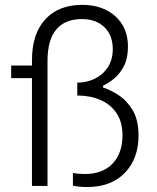

<svg xmlns="http://www.w3.org/2000/svg" viewBox="-20 -765 644 790"><path d="M338.5 4.5Q305.5 4.5 280 -1V-53.5Q300 -49 328 -49Q403 -49 443.5 -92.2Q484 -135.5 484 -208Q484 -263.5 459.2 -299.8Q434.5 -336 392.5 -354Q350.5 -372 298 -372V-425Q336.5 -425 369.8 -441Q403 -457 423.5 -488Q444 -519 444 -563Q444 -619.5 409.8 -653Q375.5 -686.5 316.5 -686.5Q248 -686.5 211.8 -644Q175.5 -601.5 175.5 -514V0H111.5V-443.5H26V-495.5H111.5V-515.5Q111.5 -627 166.8 -686Q222 -745 318 -745Q402 -745 454.2 -698.5Q506.5 -652 506.5 -572.5Q506.5 -526.5 490.5 -494.5Q474.5 -462.5 450.8 -442.8Q427 -423 404 -412.5V-405Q433.5 -395.5 467.5 -373.8Q501.5 -352 525.8 -311.8Q550 -271.5 550 -206.5Q550 -112.5 493.8 -54Q437.5 4.5 338.5 4.5Z"/></svg>

Font: Commissioner Light
Style: Regular
Weight: 300
Designer: Kostas Bartsokas
Foundry: Kostas Bartsokas
Version: Version 1.000; ttfautohint (v1.8.3)